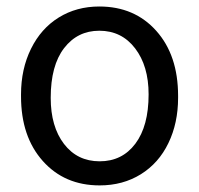

<svg xmlns="http://www.w3.org/2000/svg" viewBox="-20 -558 610 588"><path d="M44.4 -269Q44.4 -346.7 75 -408.7Q105.5 -470.7 159.9 -504.4Q214.4 -538.1 284.2 -538.1Q392.1 -538.1 458.7 -463.4Q525.4 -388.7 525.4 -264.6V-258.3Q525.4 -181.2 495.8 -119.9Q466.3 -58.6 411.4 -24.4Q356.4 9.8 285.2 9.8Q177.7 9.8 111.1 -64.9Q44.4 -139.6 44.4 -262.7ZM135.3 -258.3Q135.3 -170.4 176 -117.2Q216.8 -64 285.2 -64Q354 -64 394.5 -117.9Q435.1 -171.9 435.1 -269Q435.1 -356 393.8 -409.9Q352.5 -463.9 284.2 -463.9Q217.3 -463.9 176.3 -410.6Q135.3 -357.4 135.3 -258.3Z"/></svg>

Font: Mardoto
Style: Regular
Weight: 400
Designer: Christian Robertson, Vahan Hovhannisyan
Foundry: Google
Version: Version 1.000